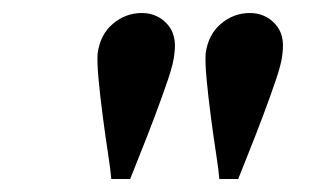

<svg xmlns="http://www.w3.org/2000/svg" viewBox="-20 -740 484 295"><path d="M317 -465Q316 -478 312 -504Q308 -530 304 -560.5Q300 -591 297.5 -617.5Q295 -644 296 -658Q300 -687 319.5 -703.5Q339 -720 364 -720Q387 -720 402.5 -703.5Q418 -687 414 -658Q413 -644 404 -617.5Q395 -591 383.5 -560.5Q372 -530 361.5 -504Q351 -478 346 -465ZM151 -465Q150 -478 146 -504Q142 -530 138 -560.5Q134 -591 131.5 -617.5Q129 -644 130 -658Q134 -687 153.5 -703.5Q173 -720 198 -720Q221 -720 236.5 -703.5Q252 -687 248 -658Q247 -644 238 -617.5Q229 -591 217.5 -560.5Q206 -530 195.5 -504Q185 -478 180 -465Z"/></svg>

Font: Inclusive Sans
Style: Italic
Weight: 400
Italic angle: -7°
Designer: Olivia King
Foundry: Olivia King
Version: Version 2.004